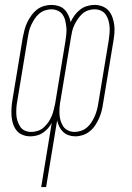

<svg xmlns="http://www.w3.org/2000/svg" viewBox="-20 -548 540 783"><path d="M148 215 191 -47Q185 -35 175.5 -24.5Q166 -14 155 -6.5Q144 1 130.5 4.5Q117 8 104 8Q87 8 72 2Q57 -4 47.5 -16Q38 -28 33 -43.5Q28 -59 27 -75Q26 -91 27 -108Q28 -125 31 -142L73 -396Q76 -411 80 -426.5Q84 -442 91 -456.5Q98 -471 107.5 -484.5Q117 -498 129.5 -508Q142 -518 158 -523Q174 -528 189 -528Q205 -528 219 -523.5Q233 -519 243 -509Q253 -499 259 -486Q265 -473 268 -458Q275 -473 284.5 -486Q294 -499 307 -509Q320 -519 335.5 -523.5Q351 -528 366 -528Q382 -528 397.5 -522Q413 -516 423 -504.5Q433 -493 438.5 -477.5Q444 -462 446 -445.5Q448 -429 446.5 -412Q445 -395 442 -378L400 -124Q398 -109 394 -94Q390 -79 383.5 -64.5Q377 -50 368 -36.5Q359 -23 346 -12.5Q333 -2 317.5 3Q302 8 287 8Q273 8 260 3.5Q247 -1 237.5 -10Q228 -19 222 -31Q216 -43 213 -57L168 215ZM108 -10Q121 -10 134.5 -14.5Q148 -19 158.5 -28.5Q169 -38 177 -49.5Q185 -61 190.5 -74Q196 -87 199 -100Q202 -113 205 -126L247 -381Q249 -396 250.5 -410Q252 -424 250.5 -437.5Q249 -451 246 -464Q243 -477 235.5 -488Q228 -499 215.5 -504.5Q203 -510 189 -510Q176 -510 163 -505.5Q150 -501 139 -491.5Q128 -482 120.5 -470Q113 -458 107 -445.5Q101 -433 98 -419.5Q95 -406 93 -393L51 -139Q48 -124 47 -110Q46 -96 46.5 -82.5Q47 -69 51 -56Q55 -43 62 -32Q69 -21 81 -15.5Q93 -10 108 -10ZM284 -10Q297 -10 310.5 -14.5Q324 -19 335 -28.5Q346 -38 353.5 -50Q361 -62 366.5 -74.5Q372 -87 375.5 -100.5Q379 -114 381 -127L423 -381Q425 -396 426.5 -410Q428 -424 427 -437.5Q426 -451 422.5 -464Q419 -477 411.5 -488Q404 -499 392 -504.5Q380 -510 365 -510Q352 -510 339 -505.5Q326 -501 315.5 -491.5Q305 -482 297 -470Q289 -458 283 -445.5Q277 -433 274 -419.5Q271 -406 269 -393L227 -140Q224 -125 223 -111Q222 -97 222.5 -83.5Q223 -70 227 -56.5Q231 -43 238 -32.5Q245 -22 257.5 -16Q270 -10 284 -10Z"/></svg>

Font: Iosevka Thin Oblique
Style: Regular
Weight: 100
Italic angle: -9°
Monospace: yes
Designer: Belleve Invis
Foundry: Belleve Invis
Version: Version 32.5.0; ttfautohint (v1.8.4)